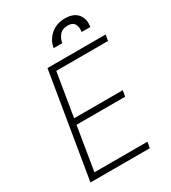

<svg xmlns="http://www.w3.org/2000/svg" viewBox="-221 -1046 1031 1158"><g transform="rotate(-30 294.0 -467.0)"><path d="M59.7 0 180.4 -727.3H585.2L578.1 -686.1H217.7L168 -384.6H506.7L499.6 -343.4H160.9L111.2 -41.2H480.1L473 0ZM272.4 -812.5Q281.2 -865.4 321.4 -899.9Q361.5 -934.3 420.5 -934.3Q480.8 -934.3 508.9 -899.9Q536.9 -865.4 527.7 -812.5H467.3Q472.7 -844.1 460.6 -866.3Q448.5 -888.5 413.4 -888.5Q375 -888.5 356.2 -865.4Q337.4 -842.3 332.4 -812.5Z"/></g></svg>

Font: Inter UI Extra Light
Style: Italic
Weight: 200
Italic angle: -9.39999°
Designer: Rasmus Andersson
Foundry: rsms
Version: 3.2;8d6f07862